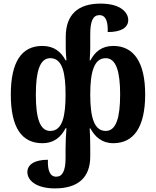

<svg xmlns="http://www.w3.org/2000/svg" viewBox="-20 -793 866 1066"><path d="M285 253C413 253 481 193 481 76V27C481 -13 480 -48 478 -80H482C507 -34 545 2 609 2C722 2 786 -86 786 -269C786 -448 722 -538 609 -538C545 -538 507 -505 482 -458H478C479 -479 481 -502 481 -524V-603C481 -677 497 -709 532 -709C569 -709 580 -670 578 -615C650 -615 692 -638 692 -682C692 -720 655 -773 538 -773C413 -773 345 -712 345 -588V-524C345 -503 347 -480 349 -458H344C320 -504 281 -538 215 -538C101 -538 40 -451 40 -268C40 -84 101 2 215 2C281 2 320 -34 344 -81H349C346 -47 344 -1 344 35V84C344 157 326 188 292 188C256 188 244 151 246 94C174 94 132 119 132 163C132 207 179 253 285 253ZM259 -66C202 -66 179 -136 179 -267C179 -394 200 -470 259 -470C328 -470 344 -385 344 -268C344 -151 328 -66 259 -66ZM567 -66C502 -66 481 -144 481 -268C481 -393 502 -470 567 -470C625 -470 647 -395 647 -269C647 -140 625 -66 567 -66Z"/></svg>

Font: Noto Serif Georgian Condensed Bold
Style: Regular
Weight: 700
Width: 3
Designer: Monotype Design Team, Akaki Razmadze
Foundry: Google LLC
Version: Version 2.003